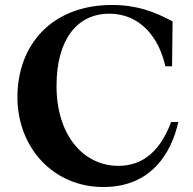

<svg xmlns="http://www.w3.org/2000/svg" viewBox="-20 -740 776 771"><path d="M673 -654C599 -694 528 -720 430 -720C185 -720 50 -557 50 -350C50 -147 194 11 395 11C590 11 669 -129 696 -250H667C627 -142 560 -74 456 -74C313 -74 207 -199 207 -395C207 -579 288 -685 419 -685C543 -685 618 -590 644 -474H671Z"/></svg>

Font: Ortica Linear
Style: Bold
Weight: 700
Designer: Benedetta Bovani
Foundry: Collletttivo
Version: Version 2.000;Glyphs 3.1.2 (3151)